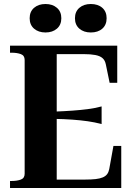

<svg xmlns="http://www.w3.org/2000/svg" viewBox="-20 -938 661 958"><path d="M585 -210V0H30V-35H38Q65 -35 84 -42Q103 -49 103 -71V-639Q103 -661 84 -668Q65 -675 38 -675H30V-710H565V-525H527L508 -617Q504 -637 491.5 -648Q479 -659 455.5 -663.5Q432 -668 397 -668H263V-42H405Q436 -42 457.5 -44.5Q479 -47 493 -53Q507 -59 514.5 -69Q522 -79 525 -94L546 -210ZM247 -381Q300 -383 341.5 -386Q383 -389 418 -393.5Q453 -398 487 -407V-319Q453 -328 418 -333Q383 -338 341.5 -341Q300 -344 247 -345ZM286 -847Q286 -814 264 -795Q242 -776 207 -776Q172 -776 150 -795Q128 -814 128 -847Q128 -880 150 -899Q172 -918 207 -918Q242 -918 264 -899Q286 -880 286 -847ZM512 -847Q512 -814 490.5 -795Q469 -776 433 -776Q398 -776 376 -795Q354 -814 354 -847Q354 -880 376 -899Q398 -918 433 -918Q469 -918 490.5 -899Q512 -880 512 -847Z"/></svg>

Font: Roboto Serif 144pt SemiBold
Style: Regular
Weight: 600
Version: Version 1.008